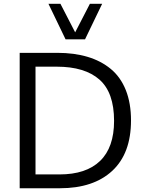

<svg xmlns="http://www.w3.org/2000/svg" viewBox="-20 -1004 773 1024"><path d="M238.3 -983.9H302.2L380.9 -831.5L459.5 -983.9H524.9L433.6 -794.4H329.6ZM588.4 -359.4Q588.4 -510.7 510.3 -579.6Q432.1 -648.4 282.7 -648.4H169.4V-73.7H296.9Q439.5 -73.7 513.9 -145.8Q588.4 -217.8 588.4 -359.4ZM678.7 -361.8Q678.7 -185.5 578.6 -92.8Q478.5 0 299.3 0H85V-722.2H285.2Q375.5 -722.2 446.8 -700.9Q518.1 -679.7 570.6 -636.5Q623 -593.3 650.9 -523.7Q678.7 -454.1 678.7 -361.8Z"/></svg>

Font: Oxygen
Style: Regular
Weight: 400
Designer: Vernon Adams
Foundry: Vernon Adams
Version: Version Release 0.2.3 webfont; ttfautohint (v0.93.3-1d66) -l